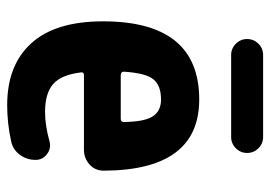

<svg xmlns="http://www.w3.org/2000/svg" viewBox="-130 -620 760 540"><g transform="rotate(90 250.0 -350.0)"><path d="M314.5 -309.6Q323.2 -309.6 323.2 -318.4Q322.3 -377 307.1 -399.9Q292 -422.9 259.8 -422.9Q220.7 -422.9 203.1 -401.4Q185.5 -379.9 181.6 -318.4Q181.6 -310.5 190.4 -309.6ZM259.8 -530.3Q459 -530.3 460 -261.7Q460 -237.3 442.4 -221.7Q424.8 -206.1 401.4 -206.1H191.4Q182.6 -206.1 183.6 -198.2Q190.4 -141.6 216.8 -119.1Q243.2 -96.7 294.9 -96.7Q333 -96.7 377.9 -109.4Q397.5 -114.3 413.6 -102.1Q429.7 -89.8 429.7 -70.3Q429.7 -44.9 415 -25.4Q400.4 -5.9 376 -1Q326.2 9.8 275.4 9.8Q163.1 9.8 101.6 -58.1Q40 -126 40 -259.8Q40 -530.3 259.8 -530.3ZM365.2 -710Q383.8 -710 397 -696.8Q410.2 -683.6 410.2 -665Q410.2 -646.5 397 -633.3Q383.8 -620.1 365.2 -620.1H134.8Q116.2 -620.1 103 -633.3Q89.8 -646.5 89.8 -665Q89.8 -683.6 103 -696.8Q116.2 -710 134.8 -710Z"/></g></svg>

Font: Rounded Mgen+ 2m bold
Style: Bold
Weight: 700
Designer: [Source Han Sans]
Ryoko NISHIZUKA  (kana & ideographs); Paul D. Hunt (Latin, Greek & Cyrillic); Wenlong ZHANG  (bopomofo
Version: Version 1.059.20150602